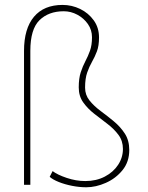

<svg xmlns="http://www.w3.org/2000/svg" viewBox="-20 -770 618 800"><path d="M106.4 -558.1V0H80.1V-558.1Q80.1 -650.9 121.6 -700.2Q163.1 -749.5 240.7 -749.5Q279.3 -749.5 314 -732.7Q348.6 -715.8 370.6 -685.3Q392.6 -654.8 392.6 -613.8Q392.6 -579.1 383.8 -555.9Q375 -532.7 363.5 -512.7Q352.1 -492.7 343.3 -467.8Q334.5 -442.9 334.5 -404.8Q334.5 -374.5 353 -351.3Q371.6 -328.1 399.2 -307.6Q426.8 -287.1 454.1 -264.6Q481.4 -242.2 500 -213.6Q518.6 -185.1 518.6 -145Q518.6 -95.7 490.5 -61Q462.4 -26.4 420.9 -8.1Q379.4 10.3 339.4 10.3Q311 10.3 280.8 4.4Q250.5 -1.5 225.3 -11.5Q200.2 -21.5 187 -33.2L199.2 -57.1Q218.8 -42 257.8 -28.8Q296.9 -15.6 335.4 -15.6Q381.3 -15.6 416.7 -34.2Q452.1 -52.7 472.2 -83.3Q492.2 -113.8 492.2 -149.4Q492.2 -183.1 473.6 -208Q455.1 -232.9 427.7 -253.7Q400.4 -274.4 372.8 -295.9Q345.2 -317.4 326.7 -343.5Q308.1 -369.6 308.1 -405.8Q308.1 -443.4 316.4 -468.8Q324.7 -494.1 335.7 -514.9Q346.7 -535.6 355 -558.8Q363.3 -582 363.3 -614.7Q363.3 -645.5 346.2 -669.9Q329.1 -694.3 302.2 -708.7Q275.4 -723.1 245.6 -723.1Q182.6 -723.1 144.5 -685.8Q106.4 -648.4 106.4 -558.1Z"/></svg>

Font: Vazirmatn UI Thin
Style: Regular
Weight: 100
Designer: Saber Rastikerdar
Foundry: Saber Rastikerdar
Version: Version 33.003